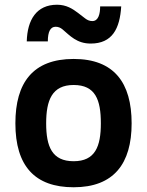

<svg xmlns="http://www.w3.org/2000/svg" viewBox="-20 -776 621 811"><path d="M291 -527C119.1 -527 45 -426.9 45 -255C45 -75 127 15 291 15C461.1 15 536 -85.2 536 -255C536 -426.4 462 -527 291 -527ZM291 -95C199.6 -95 175 -157.1 175 -255C175 -352.7 199.7 -417 291 -417C383.1 -417 406 -354.4 406 -255C406 -157 381.9 -95 291 -95ZM492 -749H403C403 -719.2 396.6 -687 370 -687C359.3 -687 349.3 -690.7 340 -698C330.7 -705.3 320.5 -713.2 309.5 -721.5C287.1 -738.4 260.7 -756 221 -756C133.7 -756 95.4 -691.7 93 -601H182C182 -642.3 193 -663 215 -663C225.7 -663 235.3 -659.3 244 -652C275.2 -625.6 304.3 -592 363 -592C454.4 -592 486.2 -655.1 492 -749Z"/></svg>

Font: Fog Sans
Style: Bold
Weight: 700
Foundry: Intel Corporation
Version: Version 1.00